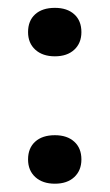

<svg xmlns="http://www.w3.org/2000/svg" viewBox="-20 -447 274 479"><path d="M116.9 11.3Q86.3 11.3 68.1 -5.2Q50 -21.8 50 -49.2Q50 -77.4 67.7 -93.5Q85.5 -109.7 116.9 -109.7Q147.6 -109.7 165.3 -93.5Q183.1 -77.4 183.1 -49.2Q183.1 -21.8 165.3 -5.2Q147.6 11.3 116.9 11.3ZM116.9 -306.5Q86.3 -306.5 68.1 -323Q50 -339.5 50 -366.9Q50 -395.2 67.7 -411.3Q85.5 -427.4 116.9 -427.4Q147.6 -427.4 165.3 -411.3Q183.1 -395.2 183.1 -366.9Q183.1 -339.5 165.3 -323Q147.6 -306.5 116.9 -306.5Z"/></svg>

Font: Playfair 144pt SemiCondensed
Style: Bold
Weight: 700
Width: 4
Designer: Claus Eggers Sørensen
Foundry: Claus Eggers Sørensen
Version: Version 2.203